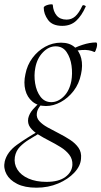

<svg xmlns="http://www.w3.org/2000/svg" viewBox="-63 -590 471 891"><path d="M106 281Q52 281 17 263.5Q-18 246 -33 218Q-48 190 -41 159Q-30 115 15 82.5Q60 50 117 18L124 26Q99 41 73.5 56.5Q48 72 29.5 91Q11 110 6 138Q1 170 17.5 196.5Q34 223 69 238.5Q104 254 153 254Q209 254 240 231.5Q271 209 273 175Q274 148 258.5 128Q243 108 218 92.5Q193 77 165.5 63Q138 49 114 34Q90 19 77 1Q64 -17 68 -41Q73 -63 89.5 -82Q106 -101 131 -123L142 -115Q130 -108 120 -94Q110 -80 108 -65Q105 -44 119.5 -28Q134 -12 158.5 1.5Q183 15 210.5 29Q238 43 262.5 59Q287 75 301.5 96Q316 117 313 146Q311 180 282 211Q253 242 207 261.5Q161 281 106 281ZM150 -98Q112 -98 87.5 -118.5Q63 -139 54.5 -172.5Q46 -206 55 -246Q63 -288 87.5 -321Q112 -354 146.5 -373Q181 -392 220 -392Q259 -392 282.5 -372Q306 -352 314 -319Q322 -286 313 -246Q304 -201 278.5 -168Q253 -135 219 -116.5Q185 -98 150 -98ZM175 -116Q206 -116 232.5 -142Q259 -168 268 -214Q274 -248 269 -285Q264 -322 246 -348.5Q228 -375 195 -375Q163 -375 136 -347Q109 -319 101 -276Q94 -241 100 -203.5Q106 -166 125 -141Q144 -116 175 -116ZM257 -346 256 -353Q286 -371 320 -382Q354 -393 382 -393Q387 -393 387.5 -385.5Q388 -378 385.5 -369Q383 -360 380 -353.5Q377 -347 374 -349Q351 -360 318.5 -358Q286 -356 257 -346ZM226 -470Q180 -470 160 -497.5Q140 -525 140 -554Q140 -559 146.5 -562.5Q153 -566 161 -568Q169 -570 175.5 -570Q182 -570 182 -567Q184 -537 200 -518Q216 -499 246 -499Q269 -499 286 -514Q303 -529 319 -563Q322 -568 329 -565Q336 -562 335 -560Q316 -517 290.5 -493.5Q265 -470 226 -470Z"/></svg>

Font: Cormorant Garamond Light
Style: Italic
Weight: 300
Italic angle: -10°
Designer: Christian Thalmann (Catharsis Fonts)
Foundry: Catharsis Fonts
Version: Version 4.001